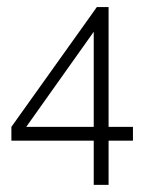

<svg xmlns="http://www.w3.org/2000/svg" viewBox="-20 -623 430 543"><path d="M356 -225.1H287.1V-100.1H245.1V-225.1H12.2V-264.2L253.9 -603H287.1V-264.2H356ZM245.1 -264.2V-533.2L54.2 -264.2Z"/></svg>

Font: Kikakui Sans Pro
Style: Regular
Weight: 400
Version: 0.2